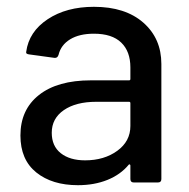

<svg xmlns="http://www.w3.org/2000/svg" viewBox="-20 -536 556 564"><path d="M40 -138Q40 -214 94.5 -257Q149 -300 247 -300H359Q363 -300 363 -304V-338Q363 -385 336 -411Q309 -437 256 -437Q213 -437 186 -420.5Q159 -404 152 -375Q149 -365 140 -366L67 -376Q55 -377 57 -384Q65 -443 120 -479.5Q175 -516 256 -516Q348 -516 401 -469.5Q454 -423 454 -348V-10Q454 0 444 0H373Q363 0 363 -10V-50Q363 -52 361 -53Q359 -54 358 -52Q334 -23 295.5 -7.5Q257 8 209 8Q133 8 86.5 -29.5Q40 -67 40 -138ZM230 -65Q286 -65 324.5 -93Q363 -121 363 -166V-233Q363 -237 359 -237H263Q203 -237 167.5 -212.5Q132 -188 132 -146Q132 -107 158.5 -86Q185 -65 230 -65Z"/></svg>

Font: Barlow GEO Medium
Style: Regular
Weight: 500
Designer: Jeremy Tribby
Foundry: Tribby Type
Version: Version 1.408